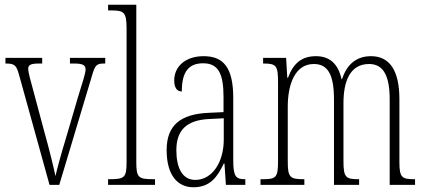

<svg xmlns="http://www.w3.org/2000/svg" viewBox="-20 -780 1792 810"><path d="M61 -462 189 0H230L367 -457C381 -507 388 -512 420 -512H424V-536H275V-512H293C330 -512 341 -505 341 -487C341 -471 329 -435 308 -367L263 -213C236 -125 220 -64 214 -37C206 -76 186 -157 170 -213L118 -407C110 -436 99 -475 99 -490C99 -506 110 -512 144 -512H158V-536H3V-512C43 -512 49 -505 61 -462Z M436 0H634V-24H629C563 -24 555 -30 555 -98V-760H436V-736H448C502 -736 514 -730 514 -660V-98C514 -30 506 -24 440 -24H436Z M796 10C866 10 897 -33 924 -90H927L933 0H1015V-24H1013C975 -24 964 -35 964 -105V-367C964 -496 922 -543 839 -543C762 -543 715 -499 715 -441C715 -411 726 -394 747 -394C747 -476 775 -513 837 -513C900 -513 923 -471 923 -371V-307L860 -304C741 -299 683 -251 683 -147C683 -41 729 10 796 10ZM804 -21C749 -21 724 -72 724 -146C724 -227 763 -274 865 -278L924 -281V-191C924 -95 875 -21 804 -21Z M1079 0H1264V-24H1262C1203 -24 1194 -31 1194 -100V-330C1194 -425 1225 -510 1304 -510C1364 -510 1389 -464 1389 -360V0H1495V-24H1492C1439 -24 1429 -31 1429 -100V-345C1429 -434 1455 -510 1537 -510C1600 -510 1624 -456 1624 -360V0H1731V-24H1729C1676 -24 1665 -30 1665 -96V-361C1665 -484 1623 -543 1545 -543C1489 -543 1445 -514 1423 -446H1421C1406 -512 1370 -543 1313 -543C1255 -543 1218 -515 1195 -452H1192L1187 -536H1090V-512H1092C1146 -512 1153 -503 1153 -431V-101C1153 -31 1145 -24 1089 -24H1079Z"/></svg>

Font: Noto Serif Armenian ExtraCondensed ExtraLight
Style: Regular
Weight: 200
Width: 2
Designer: Monotype Design Team
Foundry: Monotype Imaging Inc.
Version: Version 2.008